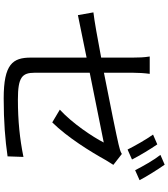

<svg xmlns="http://www.w3.org/2000/svg" viewBox="44 -920 912 1040"><g transform="rotate(90 500.0 -400.0)"><path d="M762 -796 709 -773C736 -735 770 -675 790 -635L844 -659C824 -699 787 -760 762 -796ZM872 -836 819 -813C848 -776 880 -719 902 -676L956 -700C937 -737 898 -799 872 -836ZM873 -558 814 -604C802 -596 783 -591 761 -586C719 -576 544 -540 374 -507V-663C374 -692 376 -726 380 -755H286C291 -726 292 -693 292 -663V-492C186 -472 92 -455 47 -450L62 -366L292 -413V-111C292 -13 327 36 513 36C638 36 738 28 827 15L830 -71C731 -51 635 -41 519 -41C399 -41 374 -63 374 -132V-430L752 -506C722 -447 649 -337 574 -268L643 -227C724 -309 802 -435 848 -518C855 -530 866 -547 873 -558Z"/></g></svg>

Font: Noto Sans CJK SC
Style: Regular
Weight: 400
Designer: Ryoko NISHIZUKA 西塚涼子 (kana, bopomofo & ideographs); Paul D. Hunt (Latin, Greek & Cyrillic); Sandoll Communications 산돌커뮤니
Foundry: Adobe
Version: Version 2.004;hotconv 1.0.118;makeotfexe 2.5.65603